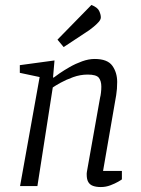

<svg xmlns="http://www.w3.org/2000/svg" viewBox="-20 -751 568 775"><path d="M387 4Q369 4 356 -0.5Q343 -5 336.5 -16Q330 -27 330 -46Q330 -48 330 -51.5Q330 -55 331 -59L384 -357Q386 -364 387.5 -376.5Q389 -389 389 -401Q389 -424 379 -437Q369 -450 334 -450Q304 -450 275 -439.5Q246 -429 224.5 -417Q203 -405 193 -398L131 0H61L140 -440L60 -457V-488L200 -507L194 -438H197Q203 -443 220.5 -455Q238 -467 261.5 -480.5Q285 -494 311.5 -503.5Q338 -513 362 -513Q414 -513 433.5 -485.5Q453 -458 453 -420Q453 -406 452 -392.5Q451 -379 449 -367Q447 -355 445 -344L396 -61H472V-27Q470 -25 457 -17.5Q444 -10 425.5 -3Q407 4 387 4ZM237 -561 212 -591 349 -731Q374 -721 380.5 -706.5Q387 -692 387 -681Q387 -672 378 -662Q369 -652 358 -643Q347 -634 340 -629Z"/></svg>

Font: Faustina Light Light
Style: Italic
Weight: 300
Italic angle: -8°
Version: Version 1.200